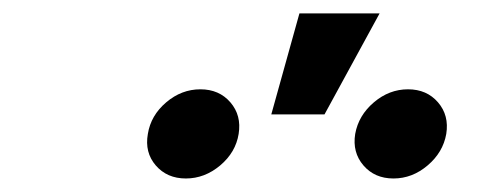

<svg xmlns="http://www.w3.org/2000/svg" viewBox="-20 -888 740 284"><path d="M562 -624Q534.2 -624 517.6 -643.3Q501 -662.6 505.4 -689.9Q510.3 -717.3 533 -736.6Q555.7 -755.9 583.5 -755.9Q611.3 -755.9 627.9 -736.6Q644.5 -717.3 640.1 -689.9Q635.3 -662.6 612.5 -643.3Q589.8 -624 562 -624ZM254.9 -624Q227.1 -624 210.4 -643.3Q193.8 -662.6 198.7 -689.9Q203.1 -717.3 225.8 -736.6Q248.5 -755.9 276.4 -755.9Q304.2 -755.9 320.8 -736.6Q337.4 -717.3 333 -689.9Q328.6 -662.6 305.7 -643.3Q282.7 -624 254.9 -624ZM381.3 -718.8 422.9 -868.2H541.5L460 -718.8Z"/></svg>

Font: Inter 16pt SemiBold
Style: Italic
Weight: 600
Italic angle: -9.3988°
Version: Version 4.001;git-66647c0bb